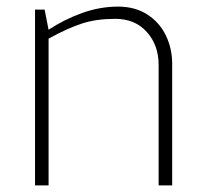

<svg xmlns="http://www.w3.org/2000/svg" viewBox="-20 -561 624 581"><path d="M86 -532H115L127 -471Q174 -502 228 -521.5Q282 -541 337 -541Q389 -541 426 -517Q463 -493 482 -453.5Q501 -414 501 -368V0H460V-365Q460 -424 424.5 -464Q389 -504 329 -504Q272 -504 228.5 -490Q185 -476 127 -444V0H86Z"/></svg>

Font: Exo ExtraLight
Style: Regular
Weight: 275
Designer: Natanael Gama
Foundry: Natanael Gama
Version: Version 1.500; ttfautohint (v1.6)